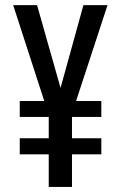

<svg xmlns="http://www.w3.org/2000/svg" viewBox="-20 -734 477 754"><path d="M217.8 -388.7 307.6 -713.9H402.3L278.8 -337.4H377.9V-274.9H262.7V-190.9H377.9V-127.9H262.7V0H171.4V-127.9H57.6V-190.9H171.4V-274.9H57.6V-337.4H153.8L31.7 -713.9H125.5Z"/></svg>

Font: Open Sans Condensed Medium
Style: Regular
Weight: 500
Width: 3
Designer: Monotype Design Team
Foundry: Monotype Imaging Inc.
Version: Version 3.000